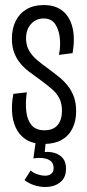

<svg xmlns="http://www.w3.org/2000/svg" viewBox="-20 -558 345 759"><path d="M154 11Q109 11 82 -7Q55 -25 42 -54Q29 -83 27.5 -118Q26 -153 33 -187L86 -193Q80 -151 84 -117Q88 -83 105 -63Q122 -43 156 -43Q191 -43 208 -64Q225 -85 225 -120Q225 -148 215 -168.5Q205 -189 184 -207Q163 -225 134 -246Q114 -260 95 -274.5Q76 -289 60.5 -307.5Q45 -326 36 -350Q27 -374 27 -405Q27 -445 42 -475Q57 -505 85 -521.5Q113 -538 153 -538Q199 -538 227.5 -515Q256 -492 266.5 -449.5Q277 -407 267 -348L213 -341Q220 -374 216.5 -407.5Q213 -441 198 -463Q183 -485 152 -485Q123 -485 103 -463.5Q83 -442 83 -406Q83 -378 95.5 -357Q108 -336 128.5 -319Q149 -302 173 -285Q193 -270 212.5 -254.5Q232 -239 247.5 -219.5Q263 -200 272 -175.5Q281 -151 281 -118Q281 -79 266 -49.5Q251 -20 223 -4.5Q195 11 154 11ZM77 154 101 116Q111 125 126.5 130.5Q142 136 157 136.5Q172 137 182 129.5Q192 122 192 106Q192 96 188 88Q184 80 174.5 74.5Q165 69 150 67Q135 65 112 68L123 -11H162L157 43Q176 41 195.5 46.5Q215 52 228 67Q241 82 241 109Q241 140 223.5 157.5Q206 175 179.5 179.5Q153 184 125 177Q97 170 77 154Z"/></svg>

Font: Bricolage Grotesque 72pt Condensed ExtraLight
Style: Regular
Weight: 250
Width: 3
Designer: Mathieu Triay
Foundry: Atelier Triay
Version: Version 1.001;gftools[0.9.33.dev8+g029e19f]